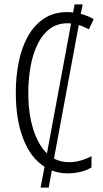

<svg xmlns="http://www.w3.org/2000/svg" viewBox="-20 -780 471 875"><path d="M357 -760 348 -717Q378 -709 407 -693L385 -646Q363 -659 339 -666L226 -57Q257 -41 293 -41Q325 -41 351.5 -49.5Q378 -58 397 -68V-17Q376 -4 348 3Q320 10 288 10Q250 10 216 -3L202 75H165L183 -20Q121 -59 86.5 -146Q52 -233 52 -358Q52 -432 65.5 -498Q79 -564 107.5 -615Q136 -666 180.5 -695.5Q225 -725 287 -725Q300 -725 313 -723L320 -760ZM289 -674Q240 -674 206 -648Q172 -622 150.5 -577Q129 -532 119 -475Q109 -418 109 -357Q109 -262 131.5 -191Q154 -120 194 -81L304 -673Q296 -674 289 -674Z"/></svg>

Font: Noto Sans ExtraCondensed Light
Style: Regular
Weight: 300
Width: 2
Designer: Monotype Design Team
Foundry: Monotype Imaging Inc.
Version: Version 2.013; ttfautohint (v1.8.4.7-5d5b)